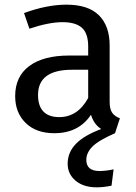

<svg xmlns="http://www.w3.org/2000/svg" viewBox="-20 -559 584 823"><path d="M350 126Q350 174 406 174Q433 174 467 167L458 237Q423 244 395 244Q338 244 304 215.5Q270 187 270 143Q270 94 305.5 57.5Q341 21 414 -6Q383 -25 370 -67Q317 12 213 12Q135 12 90 -32Q45 -76 45 -147Q45 -231 105.5 -276Q166 -321 277 -321H358V-360Q358 -416 331 -440Q304 -464 248 -464Q190 -464 106 -436L83 -503Q181 -539 265 -539Q358 -539 404 -493.5Q450 -448 450 -364V-123Q450 -91 461 -75.5Q472 -60 494 -52L473 12Q402 43 376 69.5Q350 96 350 126ZM358 -139V-260H289Q143 -260 143 -152Q143 -105 166 -81Q189 -57 234 -57Q313 -57 358 -139Z"/></svg>

Font: Statis Sans
Style: Regular
Weight: 400
Designer: bBox Type GmbH
Foundry: bBox Type GmbH
Version: Version 1.000